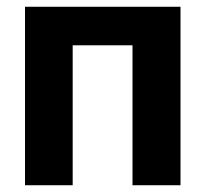

<svg xmlns="http://www.w3.org/2000/svg" viewBox="-20 -548 607 568"><path d="M514 0V-528H54V0H195V-414H372V0Z"/></svg>

Font: Asimov
Style: Regular
Weight: 500
Designer: Google
Version: Version 2.000980; 2014